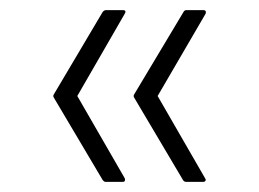

<svg xmlns="http://www.w3.org/2000/svg" viewBox="-20 -453 512 380"><path d="M349 -93Q344 -93 342 -97L246 -259Q243 -263 246 -267L343 -429Q345 -433 349 -433H382Q386 -433 387 -431Q388 -429 387 -426L292 -263L386 -100Q388 -97 386.5 -95Q385 -93 382 -93ZM189 -93Q186 -93 183 -97L87 -259Q84 -263 87 -267L183 -429Q186 -433 190 -433H224Q227 -433 228 -431Q229 -429 227 -426L133 -263L227 -100Q228 -97 227 -95Q226 -93 223 -93Z"/></svg>

Font: Sofia Sans ExtraLight
Style: Regular
Weight: 250
Version: Version 4.100-B